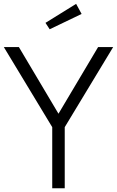

<svg xmlns="http://www.w3.org/2000/svg" viewBox="-33 -1000 621 1020"><path d="M310.9 0V-324.5L568.2 -750H488.2L277.7 -395.9L67.3 -750H-12.7L244.5 -324.5V0ZM208.6 -878.6 230.9 -844.5 400.5 -925.9 371.4 -979.5Z"/></svg>

Font: Spartan MB
Style: Regular
Weight: 212
Designer: Matt Bailey, Mirko Velimirovic
Foundry: Matt Bailey
Version: Version 1.005